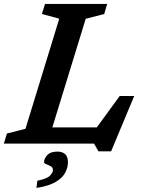

<svg xmlns="http://www.w3.org/2000/svg" viewBox="-42 -727 732 972"><path d="M392 -632 223 -82H448L564 -241H637.5L520.5 39H456.5L434 0H-22.5L-7 -51L87 -75L258 -632.5L170 -656L186 -707H500.5L485.5 -656ZM181 94.5Q181 75.5 197.5 58Q214 40.5 248 40.5Q302 40.5 302 94.5Q302 120 288.5 146.5Q275 173 240.5 193.8Q206 214.5 142.5 224.5L147 188Q196 178 211 162.2Q226 146.5 226 134Q226 121 214.8 114.8Q203.5 108.5 192.2 104.2Q181 100 181 94.5Z"/></svg>

Font: Newsreader 6pt Medium
Style: Italic
Weight: 500
Italic angle: -17°
Designer: Hugues Gentile
Foundry: Production Type
Version: Version 1.003; ttfautohint (v1.8.3)